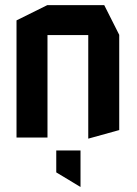

<svg xmlns="http://www.w3.org/2000/svg" viewBox="-20 -533 530 744"><path d="M44 0V-454L163 -513H164V0ZM322 4V-397H442V-29L323 4ZM164 -397V-513H384L442 -398V-397ZM291 191 198 135V50H292V191Z"/></svg>

Font: Foldit Medium
Style: Regular
Weight: 500
Version: Version 1.003